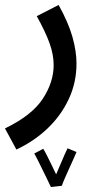

<svg xmlns="http://www.w3.org/2000/svg" viewBox="-50 -372 387 773"><path d="M16 230 -30 145Q78 93 122 26Q166 -41 166 -110Q166 -152 149.5 -198Q133 -244 98 -307L186 -352Q225 -282 241.5 -224Q258 -166 258 -116Q258 -40 227 26.5Q196 93 141.5 145Q87 197 16 230ZM155 381Q148 366 135.5 340.5Q123 315 110 288.5Q97 262 88 246L124 227Q130 236 139 254Q148 272 158 292.5Q168 313 176 330Q185 310 194 288Q203 266 211 248.5Q219 231 222 225L258 240Q255 248 247 265.5Q239 283 229.5 304Q220 325 211.5 344.5Q203 364 199 376Z"/></svg>

Font: Noto Sans Arabic UI Cn Md
Style: Regular
Weight: 500
Width: 3
Designer: Monotype Design Team, Nadine Chahine and Nizar Qandah
Foundry: Monotype Imaging Inc.
Version: Version 2.010; ttfautohint (v1.8.4.7-5d5b)